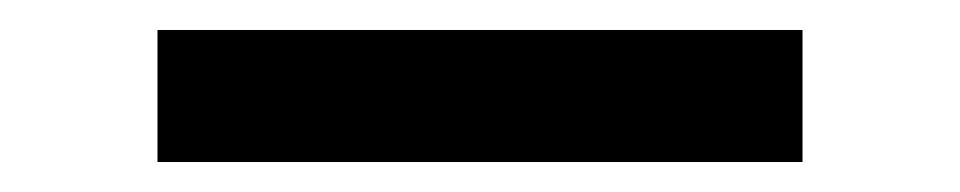

<svg xmlns="http://www.w3.org/2000/svg" viewBox="-20 -734 640 128"><path d="M85 -626V-714H515V-626Z"/></svg>

Font: Iosevka HT Extrabold Extended
Style: Regular
Weight: 800
Width: 7
Monospace: yes
Designer: Belleve Invis
Foundry: Belleve Invis
Version: Version 32.3.0; ttfautohint (v1.8.4)